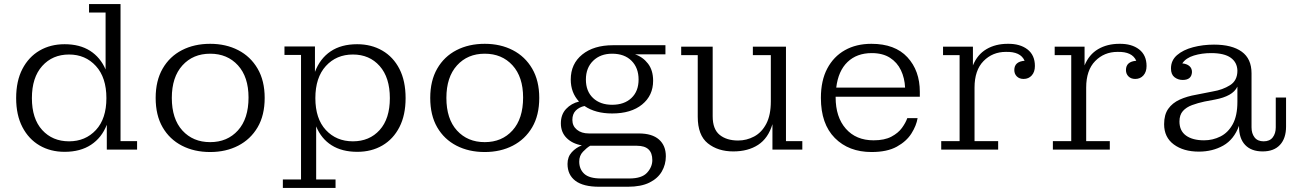

<svg xmlns="http://www.w3.org/2000/svg" viewBox="-20 -741 6415 951"><path d="M300 11Q230 11 176 -20.5Q122 -52 91 -111.5Q60 -171 60 -255Q60 -340 91 -399.5Q122 -459 176 -490.5Q230 -522 300 -522Q375 -522 426 -489.5Q477 -457 503 -397V-679H421V-721H577V-42H659V0H509V-123Q484 -59 431 -24Q378 11 300 11ZM322 -41Q403 -41 455 -97Q507 -153 507 -255Q507 -357 455 -414Q403 -471 322 -471Q240 -471 189 -414Q138 -357 138 -255Q138 -153 189 -97Q240 -41 322 -41Z M1021 12Q942 12 881 -19.5Q820 -51 785.5 -110.5Q751 -170 751 -256Q751 -341 785.5 -401Q820 -461 881 -492.5Q942 -524 1021 -524Q1099 -524 1160 -492.5Q1221 -461 1256 -401Q1291 -341 1291 -256Q1291 -170 1256 -110.5Q1221 -51 1160 -19.5Q1099 12 1021 12ZM1021 -37Q1106 -37 1158.5 -95Q1211 -153 1211 -258Q1211 -360 1158.5 -417.5Q1106 -475 1021 -475Q936 -475 883.5 -417Q831 -359 831 -256Q831 -152 883.5 -94.5Q936 -37 1021 -37Z M1381 190V148H1471V-469H1389V-511H1540V-385Q1565 -451 1617.5 -486.5Q1670 -522 1749 -522Q1819 -522 1873.5 -490.5Q1928 -459 1958.5 -399.5Q1989 -340 1989 -255Q1989 -171 1958.5 -111.5Q1928 -52 1874 -20.5Q1820 11 1750 11Q1674 11 1622.5 -21.5Q1571 -54 1546 -115V148H1642V190ZM1728 -41Q1810 -41 1860.5 -97Q1911 -153 1911 -255Q1911 -357 1860.5 -414Q1810 -471 1728 -471Q1646 -471 1594 -414Q1542 -357 1542 -255Q1542 -153 1594 -97Q1646 -41 1728 -41Z M2381 12Q2302 12 2241 -19.5Q2180 -51 2145.5 -110.5Q2111 -170 2111 -256Q2111 -341 2145.5 -401Q2180 -461 2241 -492.5Q2302 -524 2381 -524Q2459 -524 2520 -492.5Q2581 -461 2616 -401Q2651 -341 2651 -256Q2651 -170 2616 -110.5Q2581 -51 2520 -19.5Q2459 12 2381 12ZM2381 -37Q2466 -37 2518.5 -95Q2571 -153 2571 -258Q2571 -360 2518.5 -417.5Q2466 -475 2381 -475Q2296 -475 2243.5 -417Q2191 -359 2191 -256Q2191 -152 2243.5 -94.5Q2296 -37 2381 -37Z M2948 184Q2869 184 2830 154.5Q2791 125 2791 71Q2791 36 2812 13Q2833 -10 2862 -21Q2815 -29 2786.5 -57.5Q2758 -86 2758 -130Q2758 -174 2784 -201.5Q2810 -229 2848 -238Q2807 -282 2807 -347Q2807 -425 2864 -471Q2921 -517 3016 -517H3276V-472H3125Q3164 -459 3189.5 -426Q3215 -393 3215 -341Q3215 -268 3160.5 -223.5Q3106 -179 3012 -179Q2929 -179 2875 -216Q2848 -210 2831.5 -193Q2815 -176 2815 -147Q2815 -117 2837.5 -98.5Q2860 -80 2897 -80H3144Q3210 -80 3244 -50Q3278 -20 3278 33Q3278 74 3258 108.5Q3238 143 3196.5 163.5Q3155 184 3090 184ZM3012 -222Q3072 -222 3107.5 -255.5Q3143 -289 3143 -347Q3143 -405 3108 -440Q3073 -475 3012 -475Q2954 -475 2918 -440Q2882 -405 2882 -347Q2882 -289 2917.5 -255.5Q2953 -222 3012 -222ZM2957 143H3097Q3159 143 3185 114.5Q3211 86 3211 52Q3211 -19 3135 -19H2903Q2886 -9 2867.5 10.5Q2849 30 2849 59Q2849 97 2874 120Q2899 143 2957 143Z M3612 9Q3536 9 3486 -31Q3436 -71 3436 -163V-468H3354V-510H3510V-165Q3510 -101 3544.5 -73Q3579 -45 3636 -45Q3678 -45 3715.5 -65Q3753 -85 3775.5 -128Q3798 -171 3798 -239V-468H3709V-510H3873V-42H3954V0H3806V-126Q3785 -56 3735 -23.5Q3685 9 3612 9Z M4297 12Q4184 12 4115 -57.5Q4046 -127 4046 -256Q4046 -342 4077.5 -401.5Q4109 -461 4165 -492.5Q4221 -524 4296 -524Q4413 -524 4474.5 -457.5Q4536 -391 4536 -286V-262H4119V-259Q4119 -161 4169.5 -103.5Q4220 -46 4307 -46Q4361 -46 4395 -64Q4429 -82 4447.5 -107.5Q4466 -133 4474 -156H4525Q4519 -119 4494.5 -80Q4470 -41 4422 -14.5Q4374 12 4297 12ZM4463 -307Q4461 -354 4442.5 -393Q4424 -432 4388 -455Q4352 -478 4298 -478Q4224 -478 4178 -434Q4132 -390 4122 -307Z M4642 0V-42H4733V-468H4651V-510H4799V-417Q4821 -471 4866 -497.5Q4911 -524 4971 -524Q5032 -525 5069 -496.5Q5106 -468 5106 -414Q5106 -385 5090.5 -367.5Q5075 -350 5050 -350Q5029 -350 5016.5 -362.5Q5004 -375 5004 -394Q5004 -436 5055 -440Q5035 -486 4962 -484Q4896 -484 4851.5 -438.5Q4807 -393 4807 -307V-42H4924V0Z M5195 0V-42H5286V-468H5204V-510H5352V-417Q5374 -471 5419 -497.5Q5464 -524 5524 -524Q5585 -525 5622 -496.5Q5659 -468 5659 -414Q5659 -385 5643.5 -367.5Q5628 -350 5603 -350Q5582 -350 5569.5 -362.5Q5557 -375 5557 -394Q5557 -436 5608 -440Q5588 -486 5515 -484Q5449 -484 5404.5 -438.5Q5360 -393 5360 -307V-42H5477V0Z M5918 10Q5842 10 5794 -25.5Q5746 -61 5746 -126Q5746 -173 5766.5 -202Q5787 -231 5823 -247.5Q5859 -264 5906 -272L5987 -288Q6036 -296 6072.5 -319Q6109 -342 6109 -391Q6108 -432 6076 -455Q6044 -478 5979 -478Q5933 -478 5893.5 -466Q5854 -454 5836 -427Q5858 -425 5871 -414Q5884 -403 5884 -384Q5882 -345 5838 -345Q5815 -345 5797.5 -358.5Q5780 -372 5780 -402Q5780 -442 5810 -468Q5840 -494 5889 -507Q5938 -520 5993 -520Q6082 -520 6130.5 -485Q6179 -450 6179 -378V-110Q6179 -80 6194 -60.5Q6209 -41 6239 -41Q6269 -41 6284 -60.5Q6299 -80 6299 -110V-258H6350V-114Q6350 -56 6320 -23.5Q6290 9 6234 9Q6178 9 6147.5 -23Q6117 -55 6117 -115V-118Q6092 -50 6039 -20Q5986 10 5918 10ZM5822 -139Q5822 -93 5854.5 -69.5Q5887 -46 5944 -46Q5987 -46 6025 -65Q6063 -84 6086 -126Q6109 -168 6109 -237V-312Q6097 -287 6069 -271.5Q6041 -256 5999 -248L5946 -238Q5913 -231 5884.5 -220.5Q5856 -210 5839 -191Q5822 -172 5822 -139Z"/></svg>

Font: Montagu Slab 16pt Light
Style: Regular
Weight: 300
Designer: Florian Karsten
Foundry: Florian Karsten
Version: Version 1.000; ttfautohint (v1.8.3)